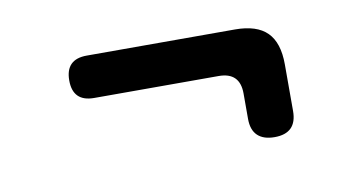

<svg xmlns="http://www.w3.org/2000/svg" viewBox="-37 -469 674 357"><g transform="rotate(-10 300.0 -290.0)"><path d="M500 -227Q500 -206 489.5 -195.5Q479 -185 458 -185Q437 -185 426 -195.5Q415 -206 415 -227V-275Q415 -295 405 -305Q395 -315 375 -315H140Q120 -315 110 -325Q100 -335 100 -355Q100 -375 110 -385Q120 -395 140 -395H420Q461 -395 480.5 -375.5Q500 -356 500 -315Z"/></g></svg>

Font: Maple Mono Normal
Style: Regular
Weight: 400
Monospace: yes
Designer: subframe7536
Version: Version 7.000